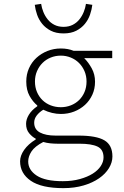

<svg xmlns="http://www.w3.org/2000/svg" viewBox="-20 -743 640 994"><path d="M308 231Q195 231 139.5 193Q84 155 84 92Q84 63 105 33Q126 3 165 -21V-25Q147 -34 131 -53Q115 -72 115 -102Q115 -125 129.5 -149Q144 -173 173 -193V-197Q150 -216 133 -246.5Q116 -277 116 -321Q116 -358 130 -389.5Q144 -421 168.5 -443.5Q193 -466 225.5 -479Q258 -492 295 -492Q332 -492 361 -480H561V-442H416Q438 -420 455 -389Q472 -358 472 -320Q472 -283 458 -252.5Q444 -222 420 -200Q396 -178 364 -165.5Q332 -153 295 -153Q273 -153 249.5 -158.5Q226 -164 204 -175Q183 -162 170 -145Q157 -128 157 -108Q157 -73 187 -57Q217 -41 268 -41H387Q479 -41 520.5 -16.5Q562 8 562 67Q562 98 544 127.5Q526 157 493 180Q460 203 413 217Q366 231 308 231ZM295 -188Q322 -188 346.5 -197.5Q371 -207 389 -224.5Q407 -242 417.5 -266.5Q428 -291 428 -321Q428 -350 417.5 -374.5Q407 -399 389 -417Q371 -435 346.5 -445Q322 -455 295 -455Q267 -455 242.5 -445Q218 -435 200 -417Q182 -399 171.5 -374.5Q161 -350 161 -321Q161 -291 171.5 -266.5Q182 -242 200 -224.5Q218 -207 242.5 -197.5Q267 -188 295 -188ZM305 195Q354 195 393.5 184Q433 173 460 156Q487 139 501.5 117Q516 95 516 72Q516 31 485 16Q454 1 391 1H277Q259 1 240 -1Q221 -3 204 -8Q160 15 143 41Q126 67 126 93Q126 137 170 166Q214 195 305 195ZM309 -570Q270 -570 243 -584Q216 -598 198.5 -619.5Q181 -641 172 -667Q163 -693 160 -718L193 -723Q196 -702 204.5 -681Q213 -660 227 -642.5Q241 -625 261.5 -614.5Q282 -604 309 -604Q336 -604 356.5 -614.5Q377 -625 391 -642.5Q405 -660 413.5 -681Q422 -702 425 -723L458 -718Q455 -693 446 -667Q437 -641 419.5 -619.5Q402 -598 375 -584Q348 -570 309 -570Z"/></svg>

Font: Source Code Pro Light
Style: Regular
Weight: 300
Monospace: yes
Designer: Paul D. Hunt, Teo Tuominen
Foundry: Adobe Systems Incorporated
Version: Version 2.030;PS 1.000;hotconv 16.6.51;makeotf.lib2.5.65220